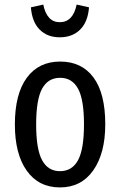

<svg xmlns="http://www.w3.org/2000/svg" viewBox="-20 -807 525 839"><path d="M440 -264Q440 -137 387.5 -62.5Q335 12 242 12Q149 12 97 -61Q45 -134 45 -263Q45 -396 97 -467Q149 -538 243 -538Q337 -538 388.5 -468.5Q440 -399 440 -264ZM138 -263Q138 -155 164 -107Q190 -59 242 -59Q295 -59 321 -107Q347 -155 347 -264Q347 -372 321 -419.5Q295 -467 243 -467Q190 -467 164 -419.5Q138 -372 138 -263ZM115 -775 169 -787Q185 -710 241 -710Q299 -710 315 -787L369 -775Q364 -711 330 -677.5Q296 -644 241 -644Q187 -644 153.5 -677.5Q120 -711 115 -775Z"/></svg>

Font: Fira Sans Compressed
Style: Regular
Weight: 400
Width: 1
Designer: bBox Type GmbH & Carrois Corporate GbR & Edenspiekermann AG
Foundry: bBox Type GmbH & Carrois Corporate GbR & Edenspiekermann AG
Version: Version 4.301